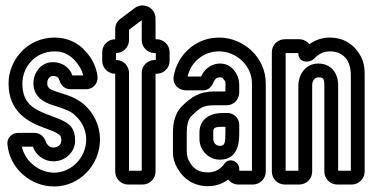

<svg xmlns="http://www.w3.org/2000/svg" viewBox="-20 -643 1352 695"><path d="M292 -138C292 -73 239 -18 176 -18C121 -18 71 -59 59 -112H99C110 -81 139 -59 173 -59C218 -59 252 -94 252 -134C252 -154 248 -176 231 -191C218 -202 201 -210 180 -218L161 -225C102 -247 61 -268 61 -341C61 -399 106 -457 178 -457C208 -457 231 -446 252 -423C267 -406 277 -389 281 -370H242C232 -401 202 -418 172 -418C124 -418 101 -375 101 -342C101 -291 141 -272 169 -263L200 -253C235 -240 243 -236 263 -214C281 -194 292 -166 292 -138ZM342 -138C342 -178 327 -218 301 -248C275 -277 250 -290 216 -301L185 -311C159 -320 151 -325 151 -342C151 -357 160 -368 172 -368C186 -368 193 -361 195 -353C199 -336 213 -320 236 -320H292C316 -320 335 -340 333 -365C330 -398 314 -431 290 -457C261 -490 222 -507 178 -507C76 -507 11 -423 11 -341C11 -238 82 -201 143 -179L162 -172C179 -166 192 -158 197 -153C198 -152 202 -148 202 -134C202 -122 192 -109 173 -109C161 -109 150 -118 146 -130C141 -144 129 -162 105 -162H45C22 -162 4 -142 7 -120C15 -33 91 32 176 32C269 32 342 -47 342 -138Z M400 -426V-451C426 -451 447 -472 447 -498V-535C447 -536 448 -536 448 -536L493 -570V-498C493 -472 514 -451 540 -451H544V-426H540C514 -426 493 -405 493 -379V-25H447V-379C447 -405 426 -426 400 -426ZM543 -22V-376H547C573 -376 594 -397 594 -423V-454C594 -480 573 -501 547 -501H543V-576C543 -615 499 -637 468 -614L416 -575C403 -565 397 -553 397 -537V-501C371 -501 350 -480 350 -454V-423C350 -397 371 -376 397 -376V-22C397 4 418 25 444 25H496C522 25 543 4 543 -22Z M846 -308V-328C846 -347 845 -366 827 -389C815 -404 797 -413 777 -413C741 -413 718 -389 708 -366H659C670 -415 713 -457 773 -457C834 -457 892 -407 892 -341V-25H846V-32C846 -58 811 -75 793 -51C780 -33 761 -19 733 -19C700 -19 679 -31 664 -61C656 -76 656 -88 656 -109V-163C656 -195 663 -214 674 -224C703 -252 714 -262 757 -262H801C826 -262 846 -283 846 -308ZM843 25H895C921 25 942 4 942 -22V-341C942 -437 860 -507 773 -507C683 -507 621 -439 609 -368C603 -335 629 -316 653 -316H714C736 -316 745 -330 751 -341C757 -353 760 -363 777 -363C783 -363 785 -362 787 -359C799 -344 796 -349 796 -328V-312H757C700 -312 671 -290 640 -260C615 -236 606 -201 606 -163V-109C606 -91 604 -67 620 -38C643 5 682 31 733 31C762 31 787 21 806 7C814 17 827 25 843 25ZM803 -234H785C741 -234 702 -212 702 -164V-140C702 -99 735 -65 776 -65C845 -65 846 -134 846 -163V-191C846 -215 827 -234 803 -234ZM785 -184H796V-163C796 -124 793 -115 776 -115C763 -115 752 -125 752 -140V-164C752 -178 753 -184 785 -184Z M1250 -370V-25H1204V-335C1204 -380 1177 -413 1132 -413C1082 -413 1060 -367 1060 -335V-25H1014V-451H1060V-450C1060 -414 1101 -415 1115 -429C1132 -446 1148 -457 1174 -457C1223 -457 1250 -424 1250 -370ZM1063 -501H1011C985 -501 964 -480 964 -454V-22C964 4 985 25 1011 25H1063C1089 25 1110 4 1110 -22V-335C1110 -351 1120 -363 1132 -363C1149 -363 1154 -360 1154 -335V-22C1154 4 1175 25 1201 25H1253C1279 25 1300 4 1300 -22V-370C1300 -388 1300 -418 1282 -446C1259 -485 1221 -507 1174 -507C1147 -507 1122 -499 1100 -483C1092 -493 1078 -501 1063 -501Z"/></svg>

Font: DIN Rundschrift
Style: EngKont
Weight: 400
Width: 3
Version: Version 1.027